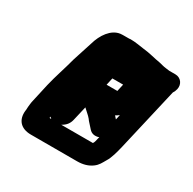

<svg xmlns="http://www.w3.org/2000/svg" viewBox="-157 -835 1039 1035"><g transform="rotate(30 362.0 -318.0)"><path d="M673 -632H635C628 -633 621 -634 612 -635C595 -637 584 -641 571 -644C532 -650 496 -662 453 -666C427 -669 402 -675 370 -675C365 -674 359 -674 353 -674H334C325 -674 316 -674 307 -673C253 -666 214 -609 197 -548C184 -505 172 -473 158 -427C141 -361 119 -300 104 -236L79 -124C77 -117 76 -109 75 -101L73 -83C72 -74 73 -65 71 -57C65 1 97 39 161 39H449C485 39 516 30 540 12C562 -4 570 -22 584 -46C600 -71 611 -113 620 -151L710 -540C716 -549 720 -559 722 -568C730 -602 707 -632 673 -632ZM380 -398 390 -443H457L447 -398ZM473 -89H276C301 -102 315 -120 321 -145L342 -235C356 -221 376 -206 388 -191C395 -180 409 -167 418 -156L427 -146C442 -129 462 -125 488 -133C486 -128 484 -122 483 -116C481 -108 480 -102 478 -98C477 -95 475 -92 473 -89ZM517 -261C512 -266 506 -273 502 -278C507 -280 515 -285 524 -292ZM204 -98 214 -89H210C206 -89 204 -89 203 -90C203 -92 204 -95 204 -98Z"/></g></svg>

Font: Electronic
Style: SuThkIt
Weight: 900
Version: Version 1.011